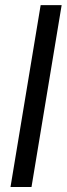

<svg xmlns="http://www.w3.org/2000/svg" viewBox="-20 -748 267 768"><path d="M226.6 -727.5 106 0H22L142.6 -727.5Z"/></svg>

Font: Inter 28pt
Style: Italic
Weight: 400
Italic angle: -9.3988°
Designer: Rasmus Andersson
Foundry: rsms
Version: Version 4.001;git-66647c0bb